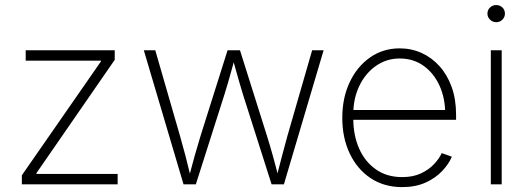

<svg xmlns="http://www.w3.org/2000/svg" viewBox="-20 -746 2138 777"><path d="M68.4 0V-36.6L388.2 -497.1V-500.5H84V-542.5H444.3V-503.9L127.4 -45.4V-42H456.1V0Z M722.7 0 562 -542.5H608.4L708.5 -195.8Q719.7 -157.2 730.5 -115.7Q741.2 -74.2 752.4 -27.3H744.1Q755.9 -73.2 767.6 -114.7Q779.3 -156.2 791.5 -195.8L900.9 -542.5H951.2L1060.5 -195.8Q1072.8 -156.7 1084.2 -115.5Q1095.7 -74.2 1107.4 -27.3H1098.6Q1110.4 -73.7 1121.3 -115Q1132.3 -156.2 1143.1 -195.8L1243.2 -542.5H1289.6L1128.9 0H1079.1L963.4 -363.3Q956.1 -388.2 948.5 -413.3Q940.9 -438.5 934.1 -464.1Q927.2 -489.7 919.4 -516.6H932.1Q924.8 -490.2 917.7 -464.4Q910.6 -438.5 903.3 -413.3Q896 -388.2 888.2 -363.3L772.5 0Z M1607.4 11.2Q1534.2 11.2 1479.7 -25.1Q1425.3 -61.5 1395.3 -124.8Q1365.2 -188 1365.2 -269Q1365.2 -350.1 1395.3 -413.6Q1425.3 -477.1 1477.8 -513.7Q1530.3 -550.3 1597.7 -550.3Q1645 -550.3 1686 -531.7Q1727.1 -513.2 1758.5 -478.3Q1790 -443.4 1807.9 -393.8Q1825.7 -344.2 1825.7 -281.2V-261.2H1392.6V-300.8H1801.3L1781.7 -285.6Q1781.7 -349.1 1758.5 -399.7Q1735.4 -450.2 1694.1 -479.7Q1652.8 -509.3 1597.7 -509.3Q1543.9 -509.3 1501.2 -479.2Q1458.5 -449.2 1434.1 -398.2Q1409.7 -347.2 1409.7 -284.2V-266.1Q1409.7 -198.7 1433.3 -145Q1457 -91.3 1501.5 -60.3Q1545.9 -29.3 1607.4 -29.3Q1651.9 -29.3 1683.8 -44.4Q1715.8 -59.6 1736.8 -82Q1757.8 -104.5 1767.6 -126.5L1808.6 -111.8Q1796.4 -82.5 1769.5 -54Q1742.7 -25.4 1702.1 -7.1Q1661.6 11.2 1607.4 11.2Z M1966.3 0V-542.5H2010.3V0ZM1988.3 -656.2Q1973.6 -656.2 1963.1 -666.5Q1952.6 -676.8 1952.6 -690.9Q1952.6 -705.6 1963.1 -715.6Q1973.6 -725.6 1987.8 -725.6Q2002.9 -725.6 2013.2 -715.6Q2023.4 -705.6 2023.4 -690.9Q2023.4 -676.8 2013.2 -666.5Q2002.9 -656.2 1988.3 -656.2Z"/></svg>

Font: Inter 16pt ExtraLight
Style: Regular
Weight: 250
Version: Version 4.001;git-66647c0bb